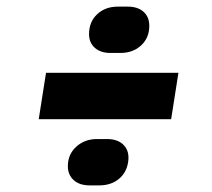

<svg xmlns="http://www.w3.org/2000/svg" viewBox="-20 -620 640 580"><path d="M314 -460Q284 -460 266.5 -475.5Q249 -491 249 -517Q249 -554 273.5 -577Q298 -600 336 -600H366Q396 -600 413.5 -584.5Q431 -569 431 -542Q431 -506 406.5 -483Q382 -460 343 -460ZM497 -260H97L119 -400H519ZM251 -60Q220 -60 202.5 -76Q185 -92 185 -118Q185 -154 210.5 -177Q236 -200 273 -200H303Q337 -200 354.5 -181Q372 -162 367 -130Q362 -98 338.5 -79Q315 -60 280 -60Z"/></svg>

Font: JetBrains Mono Extra Bold
Style: Italic
Weight: 800
Italic angle: -9°
Monospace: yes
Designer: Philipp Nurullin, Konstantin Bulenkov
Foundry: JetBrains
Version: 2.002